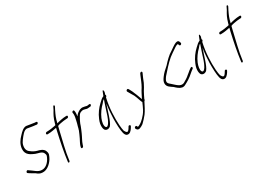

<svg xmlns="http://www.w3.org/2000/svg" viewBox="2 -1619 3720 2680"><g transform="rotate(-30 1861.5 -279.0)"><path d="M45 -86 56 -78C81 -62 112 -42 144 -25C166 -5 196 14 234 14C302 18 366 -34 406 -97C415 -114 430 -140 435 -160C441 -185 433 -203 426 -222C408 -261 358 -278 317 -287C282 -297 251 -314 226 -335C193 -356 174 -392 188 -454C194 -479 207 -501 222 -521C261 -571 300 -628 348 -628C369 -624 401 -619 420 -616C436 -614 460 -609 475 -609L496 -606C510 -603 527 -622 520 -635C515 -644 500 -644 485 -644C433 -653 393 -657 357 -664C312 -664 273 -627 233 -583C192 -541 153 -488 147 -416C139 -317 219 -288 272 -264C306 -249 374 -247 392 -202C398 -189 403 -175 399 -159C398 -153 395 -146 390 -137C360 -70 303 -18 242 -22C180 -22 137 -75 82 -109L71 -117C55 -131 30 -99 45 -86Z M544 -432C542 -422 549 -414 558 -414H566C620 -414 671 -426 707 -433C702 -416 698 -399 694 -380C661 -235 628 -71 613 52L612 62C609 86 637 79 639 57L640 47C654 -74 697 -237 730 -380C735 -401 740 -422 745 -441C761 -449 779 -452 797 -456C825 -461 870 -469 898 -469H907C917 -469 927 -476 929 -486C932 -497 927 -505 916 -505H907C860 -505 784 -488 754 -478C772 -556 790 -594 819 -654L841 -696C852 -719 832 -730 822 -710L801 -667C766 -609 747 -576 725 -499C722 -490 720 -480 717 -470C710 -469 703 -467 697 -465C668 -459 615 -450 573 -450H566C556 -450 546 -441 544 -432Z M870 -25C868 -15 871 -6 881 -6C893 -6 900 -12 905 -23L911 -42C926 -91 957 -138 978 -187C990 -219 1008 -251 1017 -281C1024 -303 1032 -327 1042 -345L1056 -373L1073 -403C1088 -433 1104 -448 1126 -454L1137 -457C1173 -469 1199 -443 1230 -447C1239 -447 1254 -448 1261 -450H1268C1291 -454 1296 -491 1272 -486H1266C1256 -484 1247 -484 1237 -482C1233 -482 1230 -483 1226 -484L1211 -488C1204 -490 1198 -491 1191 -492L1171 -495C1158 -498 1141 -492 1128 -489L1115 -483C1089 -469 1066 -453 1046 -422C1051 -457 1053 -487 1047 -511C1043 -534 1007 -517 1012 -497C1013 -488 1015 -485 1015 -473C1016 -446 1009 -413 1001 -379C998 -365 996 -352 992 -341C988 -322 982 -308 978 -292L974 -274C972 -266 969 -257 966 -249C965 -247 964 -245 965 -243C950 -209 937 -174 920 -141C905 -109 884 -76 875 -45Z M1268 -175C1261 -136 1264 -96 1278 -75C1296 -51 1333 -46 1366 -73C1391 -102 1412 -156 1430 -210C1449 -265 1466 -323 1485 -378C1472 -296 1466 -219 1464 -143C1463 -60 1465 38 1480 96C1488 124 1500 141 1517 147C1558 161 1588 124 1608 94L1621 72C1635 49 1600 37 1591 59L1578 80C1570 93 1562 103 1553 110C1549 114 1542 115 1536 112C1526 109 1516 96 1505 75C1499 51 1494 19 1491 -21C1483 -140 1487 -296 1523 -453C1529 -455 1535 -461 1537 -471C1540 -480 1537 -485 1532 -488C1537 -505 1540 -518 1544 -529C1543 -559 1536 -572 1525 -549C1520 -538 1506 -504 1500 -486C1499 -485 1499 -485 1498 -485C1469 -473 1449 -454 1416 -422C1368 -378 1317 -311 1289 -240C1279 -216 1271 -194 1268 -175ZM1323 -234C1350 -298 1396 -359 1439 -400C1455 -420 1467 -437 1485 -445C1459 -375 1434 -291 1409 -216C1394 -173 1345 -55 1310 -100C1292 -128 1303 -185 1323 -234Z M1660 131 1665 140C1674 155 1687 166 1715 159C1734 153 1760 138 1776 126C1808 95 1837 65 1867 27C1899 -15 1930 -78 1961 -139C1968 -143 1972 -148 1974 -155C1975 -158 1974 -161 1974 -164C1983 -181 1990 -197 1998 -214C2015 -249 2034 -282 2052 -309C2074 -345 2090 -382 2106 -426L2126 -471L2137 -495C2143 -510 2130 -523 2116 -514C2111 -511 2106 -508 2104 -503L2093 -479C2070 -425 2050 -369 2022 -322C1995 -282 1970 -230 1945 -180C1939 -196 1933 -213 1926 -232L1914 -264C1911 -275 1904 -286 1899 -300C1890 -326 1878 -350 1863 -378L1852 -396C1842 -415 1809 -394 1819 -374L1830 -355C1845 -326 1862 -303 1877 -275L1892 -239C1899 -220 1907 -198 1913 -179C1920 -164 1921 -152 1930 -143C1913 -105 1900 -73 1882 -40C1859 2 1835 29 1809 56C1790 76 1763 99 1735 114C1723 121 1704 132 1699 119L1695 110C1685 90 1650 112 1660 131Z M2326 -207C2329 -154 2374 -134 2413 -106C2442 -78 2474 -48 2515 -40C2537 -38 2550 -41 2568 -51C2612 -73 2667 -105 2715 -150C2732 -166 2750 -178 2768 -192C2773 -195 2776 -199 2777 -204C2779 -214 2776 -224 2766 -224C2761 -224 2757 -222 2752 -219L2740 -211L2716 -193C2701 -181 2688 -168 2671 -156C2635 -122 2599 -104 2566 -84C2541 -72 2519 -76 2497 -86C2463 -102 2432 -138 2396 -168C2374 -185 2351 -204 2368 -244C2384 -276 2408 -305 2435 -332C2503 -409 2569 -480 2638 -524C2664 -541 2692 -562 2716 -577C2729 -585 2745 -595 2764 -595V-594C2767 -586 2770 -581 2772 -573C2779 -553 2812 -568 2808 -590C2805 -599 2803 -607 2799 -615C2790 -635 2772 -634 2746 -626C2708 -610 2673 -580 2637 -557C2580 -524 2529 -471 2477 -414C2436 -379 2394 -341 2364 -299C2344 -271 2324 -243 2326 -207Z M2819 -175C2812 -136 2815 -96 2829 -75C2847 -51 2884 -46 2917 -73C2942 -102 2963 -156 2981 -210C3000 -265 3017 -323 3036 -378C3023 -296 3017 -219 3015 -143C3014 -60 3016 38 3031 96C3039 124 3051 141 3068 147C3109 161 3139 124 3159 94L3172 72C3186 49 3151 37 3142 59L3129 80C3121 93 3113 103 3104 110C3100 114 3093 115 3087 112C3077 109 3067 96 3056 75C3050 51 3045 19 3042 -21C3034 -140 3038 -296 3074 -453C3080 -455 3086 -461 3088 -471C3091 -480 3088 -485 3083 -488C3088 -505 3091 -518 3095 -529C3094 -559 3087 -572 3076 -549C3071 -538 3057 -504 3051 -486C3050 -485 3050 -485 3049 -485C3020 -473 3000 -454 2967 -422C2919 -378 2868 -311 2840 -240C2830 -216 2822 -194 2819 -175ZM2874 -234C2901 -298 2947 -359 2990 -400C3006 -420 3018 -437 3036 -445C3010 -375 2985 -291 2960 -216C2945 -173 2896 -55 2861 -100C2843 -128 2854 -185 2874 -234Z M3337 -432C3335 -422 3342 -414 3351 -414H3359C3413 -414 3464 -426 3500 -433C3495 -416 3491 -399 3487 -380C3454 -235 3421 -71 3406 52L3405 62C3402 86 3430 79 3432 57L3433 47C3447 -74 3490 -237 3523 -380C3528 -401 3533 -422 3538 -441C3554 -449 3572 -452 3590 -456C3618 -461 3663 -469 3691 -469H3700C3710 -469 3720 -476 3722 -486C3725 -497 3720 -505 3709 -505H3700C3653 -505 3577 -488 3547 -478C3565 -556 3583 -594 3612 -654L3634 -696C3645 -719 3625 -730 3615 -710L3594 -667C3559 -609 3540 -576 3518 -499C3515 -490 3513 -480 3510 -470C3503 -469 3496 -467 3490 -465C3461 -459 3408 -450 3366 -450H3359C3349 -450 3339 -441 3337 -432Z"/></g></svg>

Font: Stray Cat
Style: SuCnObl
Weight: 400
Version: Version 1.0